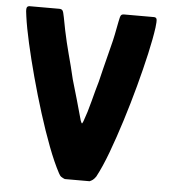

<svg xmlns="http://www.w3.org/2000/svg" viewBox="-50 -718 671 764"><g transform="rotate(5 285.5 -336.5)"><path d="M237 0Q229 -3 223 -7Q217 -11 212 -21Q190 -62 167 -122.5Q144 -183 122 -253Q100 -323 81 -393.5Q62 -464 48 -526Q34 -588 28 -632Q24 -656 26 -664.5Q28 -673 38 -673H156Q165 -673 169 -668Q173 -663 177 -641Q182 -614 187 -589.5Q192 -565 197.5 -542.5Q203 -520 209 -497Q215 -474 221.5 -449.5Q228 -425 234 -398Q244 -364 257 -319Q270 -274 280 -237Q284 -227 285.5 -226.5Q287 -226 291 -236Q304 -271 316 -317.5Q328 -364 338 -398Q344 -425 350.5 -449.5Q357 -474 362.5 -497Q368 -520 374 -542.5Q380 -565 385 -589.5Q390 -614 395 -641Q399 -663 402.5 -668Q406 -673 415 -673H534Q544 -673 545.5 -664.5Q547 -656 544 -632Q538 -588 524 -526Q510 -464 491 -393.5Q472 -323 450 -253Q428 -183 405.5 -122.5Q383 -62 361 -21Q354 -11 348.5 -7Q343 -3 336 0Z"/></g></svg>

Font: Glory Thin ExtraBold
Style: Regular
Weight: 800
Version: Version 1.011